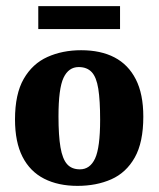

<svg xmlns="http://www.w3.org/2000/svg" viewBox="-20 -597 518 627"><path d="M307 -206Q307 -269 301 -307Q295 -345 279.5 -361.5Q264 -378 237 -378Q204 -378 187.5 -343Q171 -308 171 -217Q171 -154 177.5 -116Q184 -78 199 -61Q214 -44 241 -44Q274 -44 290.5 -79.5Q307 -115 307 -206ZM29 -207Q29 -290 57.5 -339.5Q86 -389 135 -411Q184 -433 245 -433Q309 -433 354 -409.5Q399 -386 423.5 -338Q448 -290 448 -216Q448 -132 420 -82.5Q392 -33 343.5 -11.5Q295 10 233 10Q170 10 124 -13.5Q78 -37 53.5 -85Q29 -133 29 -207ZM105 -577H372V-502H105Z"/></svg>

Font: Yrsa
Style: Regular
Weight: 400
Designer: Anna Giedrys (Yrsa+Rasa design), David Brezina (Yrsa art-direction, Rasa art-direction, design)
Foundry: Rosetta Type Foundry
Version: Version 2.004